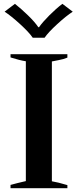

<svg xmlns="http://www.w3.org/2000/svg" viewBox="-20 -983 407 1003"><path d="M4 -922 58 -963Q90 -938 126.5 -902.5Q163 -867 180 -841H184Q202 -867 238 -903Q274 -939 306 -963L360 -922Q326 -900 279 -857Q232 -814 213 -786H151Q132 -814 85 -857Q38 -900 4 -922ZM35 -17Q67 -26 115 -37V-663Q82 -668 35 -683V-700H332V-682Q314 -674 286.5 -669Q259 -664 251 -662V-36Q282 -31 332 -16V0H35Z"/></svg>

Font: Trirong SemiBold
Style: Regular
Weight: 600
Designer: Katatrad Team
Foundry: CadsonDemak
Version: Version 1.000